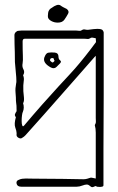

<svg xmlns="http://www.w3.org/2000/svg" viewBox="-20 -576 491 798"><path d="M396 201 382 200Q380 195 371.5 199.5Q363 204 358 200Q354 197 350 194Q346 191 341 191Q337 191 332.5 192Q328 193 323 195Q310 200 299 200H68Q52 200 49 187.5Q46 175 59 171Q65 168 72.5 167Q80 166 87 166Q93 166 117.5 166.5Q142 167 174.5 167Q207 167 239.5 167.5Q272 168 296.5 168.5Q321 169 327 169Q331 169 334.5 168.5Q338 168 342 167Q353 163 356.5 162.5Q360 162 363.5 163Q367 164 378 166Q378 164 378 145Q378 126 378 99Q378 72 378 44.5Q378 17 378 -2.5Q378 -22 378 -25Q378 -33 377 -41Q376 -49 374 -56Q379 -64 378.5 -71.5Q378 -79 378 -86V-344Q377 -344 358.5 -322.5Q340 -301 308.5 -265.5Q277 -230 239 -186.5Q201 -143 161 -98Q121 -53 86 -14Q82 -10 79.5 -8Q77 -6 72 -3Q66 2 56.5 -3.5Q47 -9 49 -19V-23Q49 -31 43.5 -46Q38 -61 46 -89Q40 -96 42.5 -102Q45 -108 49 -114Q49 -130 48.5 -136.5Q48 -143 47 -149.5Q46 -156 46 -171Q46 -176 44.5 -192Q43 -208 47 -229Q49 -235 47.5 -255.5Q46 -276 44 -295.5Q42 -315 42 -318Q42 -344 41.5 -360Q41 -376 40.5 -391.5Q40 -407 40 -430Q40 -437 45.5 -442.5Q51 -448 57 -448Q63 -449 68.5 -449Q74 -449 80 -449H297Q303 -449 309 -448Q315 -447 319 -450Q326 -455 332.5 -453.5Q339 -452 345 -452Q360 -454 369 -455Q378 -456 384 -456Q403 -456 407 -450Q411 -444 411 -441V-322Q411 -311 411 -273Q411 -235 411 -181.5Q411 -128 410.5 -69Q410 -10 410 44.5Q410 99 410 139Q410 179 410 194Q410 199 403.5 200Q397 201 396 201ZM80 -54Q117 -98 155 -141Q193 -184 223.5 -217Q254 -250 268 -265Q274 -271 292 -291.5Q310 -312 333.5 -341.5Q357 -371 379 -401L378 -417Q376 -417 367.5 -419Q359 -421 355 -417Q348 -413 343 -414Q338 -415 328 -415H83Q74 -415 74 -404Q74 -367 75 -345.5Q76 -324 74 -313Q71 -299 77.5 -287.5Q84 -276 76 -263Q81 -252 78.5 -238Q76 -224 77 -197Q78 -187 79.5 -171Q81 -155 76 -147Q82 -128 75 -111Q73 -108 71.5 -97Q70 -86 70 -73.5Q70 -61 72.5 -54.5Q75 -48 80 -54ZM215 -298Q205 -288 190.5 -296Q176 -304 169 -313Q163 -321 163 -329Q163 -337 168.5 -346.5Q174 -356 181 -357Q192 -359 207.5 -357.5Q223 -356 223 -341Q223 -330 230 -325Q237 -320 229 -312ZM202 -318 206 -322Q208 -324 206 -325Q204 -326 204 -330Q204 -334 200 -334.5Q196 -335 193 -334Q188 -332 188 -326Q188 -323 190 -322Q192 -320 195.5 -317.5Q199 -315 202 -318ZM220 -482Q206 -482 194.5 -488Q183 -494 180 -502Q178 -508 180 -522.5Q182 -537 196 -544Q205 -551 215 -554.5Q225 -558 232 -553Q237 -549 244 -545.5Q251 -542 257 -539Q269 -530 263 -519Q256 -506 247.5 -494Q239 -482 220 -482Z"/></svg>

Font: Sankofa Display
Style: Regular
Weight: 400
Designer: Batsirai Madzonga
Foundry: Batsirai Madzonga
Version: Version 1.000; ttfautohint (v1.8.4.7-5d5b)